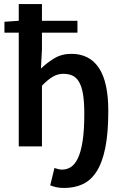

<svg xmlns="http://www.w3.org/2000/svg" viewBox="-20 -726 600 952"><path d="M298 206Q275 206 258 202Q241 198 229 193L250 107Q259 110 268.5 112.5Q278 115 288 115Q311 115 331 102.5Q351 90 366 59Q381 28 389.5 -25.5Q398 -79 398 -162Q398 -221 391.5 -259.5Q385 -298 371.5 -320.5Q358 -343 338.5 -351.5Q319 -360 294 -360Q266 -360 241.5 -345.5Q217 -331 188 -301V0H73V-564H2V-618L73 -623V-706H188V-623H364V-564H188V-480L183 -386Q213 -415 249.5 -437Q286 -459 334 -459Q424 -459 470.5 -389Q517 -319 517 -176Q517 -66 502 7.5Q487 81 458.5 125Q430 169 389.5 187.5Q349 206 298 206Z"/></svg>

Font: Processing Sans Pro Semibold
Style: Regular
Weight: 600
Designer: Paul D. Hunt
Foundry: Adobe Systems Incorporated
Version: Version 2.020;PS 2.000;hotconv 1.0.86;makeotf.lib2.5.63406